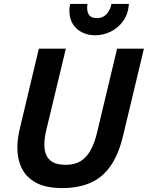

<svg xmlns="http://www.w3.org/2000/svg" viewBox="-20 -940 750 974"><path d="M296 14Q214 14 164 -12.5Q114 -39 91 -85.5Q68 -132 68 -191Q68 -216 72 -243Q76 -270 83 -298L177 -693H314L215 -281Q210 -261 207.5 -241.5Q205 -222 205 -205Q205 -176 215 -153Q225 -130 248.5 -117Q272 -104 314 -104Q359 -104 389 -122.5Q419 -141 439 -177Q459 -213 472 -266L574 -693H710L605 -254Q583 -160 542.5 -100.5Q502 -41 441 -13.5Q380 14 296 14ZM462 -761Q427 -761 397 -775.5Q367 -790 349.5 -818Q332 -846 332 -886Q332 -895 333 -903.5Q334 -912 336 -920H424Q423 -915 422.5 -910.5Q422 -906 422 -901Q422 -876 433.5 -862Q445 -848 471 -848Q492 -848 507 -857.5Q522 -867 532 -883.5Q542 -900 545 -920H634Q630 -867 604 -832Q578 -797 540.5 -779Q503 -761 462 -761Z"/></svg>

Font: Ubuntu Sans
Style: Bold Italic
Weight: 700
Italic angle: -13.5°
Designer: Dalton Maag Ltd
Foundry: Dalton Maag Ltd
Version: Version 1.006